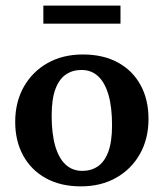

<svg xmlns="http://www.w3.org/2000/svg" viewBox="-20 -650 582 682"><path d="M272.5 -43Q304 -43 327.8 -59.2Q351.5 -75.5 364.8 -111.2Q378 -147 378 -205Q378 -270 365.2 -313.5Q352.5 -357 328.5 -379.2Q304.5 -401.5 269.5 -401.5Q237.5 -401.5 213.8 -385.2Q190 -369 176.8 -333.5Q163.5 -298 163.5 -239.5Q163.5 -175 176.2 -131.2Q189 -87.5 213.2 -65.2Q237.5 -43 272.5 -43ZM267.5 12Q195.5 12 143.2 -16.8Q91 -45.5 62.5 -97.2Q34 -149 34 -217Q34 -287.5 64.5 -341.5Q95 -395.5 149 -426Q203 -456.5 274.5 -456.5Q346.5 -456.5 398.8 -428Q451 -399.5 479.2 -348Q507.5 -296.5 507.5 -227.5Q507.5 -157 477 -103Q446.5 -49 392.5 -18.5Q338.5 12 267.5 12ZM134 -566V-630H408V-566Z"/></svg>

Font: Newsreader 16pt SemiBold
Style: Regular
Weight: 600
Designer: Hugues Gentile
Foundry: Production Type
Version: Version 1.003